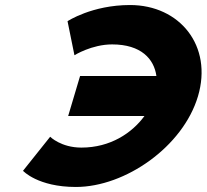

<svg xmlns="http://www.w3.org/2000/svg" viewBox="-20 -748 825 767"><path d="M305.2 -158.4C421 -158.4 507.4 -216.7 557.1 -284.6H252.3L299.9 -444.4H604.8C595.6 -512.1 544 -570.6 428 -570.6C346.4 -570.6 277.4 -527.3 277.4 -527.3L249.8 -663.3C249.8 -663.3 347.3 -727.9 499.4 -727.9C698.3 -727.9 830.8 -564.7 770.8 -363.2C711.1 -162.6 481.1 -1.1 283 -1.1C130.9 -1.1 71.9 -65.7 71.9 -65.7L180.4 -201.7C180.4 -201.7 223.6 -158.4 305.2 -158.4Z"/></svg>

Font: Hussar
Style: BdOblThree
Weight: 700
Foundry: Cannot Into Space Fonts
Version: Version 2.00